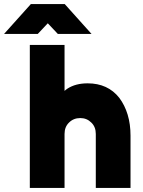

<svg xmlns="http://www.w3.org/2000/svg" viewBox="-99 -920 699 940"><path d="M-79 -754H86L135 -806L184 -754H349L218 -900H52ZM540 0V-256Q540 -312 526 -358.5Q512 -405 485 -441Q429 -512 330 -512Q271 -512 231 -486Q227 -483 223.5 -480.5Q220 -478 217 -475V-700H47V0H217V-264Q217 -299 239 -320Q261 -342 294 -342Q326 -342 348 -320Q370 -299 370 -264V0Z"/></svg>

Font: Unageo
Style: Black
Weight: 900
Designer: Richard Sepsi
Foundry: Richard Sepsi
Version: Version 2.000